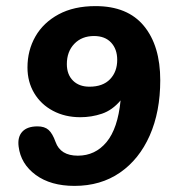

<svg xmlns="http://www.w3.org/2000/svg" viewBox="-20 -604 581 629"><path d="M224 5Q146 5 97 -31Q48 -67 41 -124Q37 -155 53 -172.5Q69 -190 103 -190Q126 -190 139 -178.5Q152 -167 162 -139Q178 -94 235 -94Q292 -94 329 -138.5Q366 -183 375 -275Q348 -243 314 -231.5Q280 -220 243 -220Q193 -220 153.5 -241Q114 -262 92 -299Q70 -336 70 -383Q70 -439 96 -484.5Q122 -530 172 -557Q222 -584 293 -584Q398 -584 451.5 -519Q505 -454 505 -341Q505 -238 470.5 -160Q436 -82 373 -38.5Q310 5 224 5ZM273 -320Q317 -320 340.5 -344.5Q364 -369 364 -408Q364 -443 344 -464.5Q324 -486 288 -486Q248 -486 223.5 -460.5Q199 -435 199 -394Q199 -360 219 -340Q239 -320 273 -320Z"/></svg>

Font: Pacifico
Style: Regular
Weight: 400
Designer: Vernon Adams
Foundry: Vernon Adams
Version: Version 3.010; ttfautohint (v1.8.4.7-5d5b)